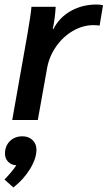

<svg xmlns="http://www.w3.org/2000/svg" viewBox="-39 -530 475 848"><path d="M82 -378Q97 -465 100 -500H207Q204 -451 196 -412L194 -402H197Q224 -454 274.5 -482Q325 -510 387 -510Q405 -510 416 -507L401 -417Q389 -419 374 -419Q327 -419 283 -393.5Q239 -368 208.5 -324Q178 -280 169 -229L128 0H15ZM122 131Q122 170 93.5 216.5Q65 263 20 298L-19 263Q17 225 33 200Q11 199 -3 184.5Q-17 170 -17 149Q-17 115 4.5 93.5Q26 72 60 72Q87 72 104.5 88.5Q122 105 122 131Z"/></svg>

Font: Sarabun SemiBold
Style: Italic
Weight: 600
Italic angle: -10°
Designer: Suppakit Chalermlarp | Katatrad Co.,Ltd.
Foundry: Cadson Demak Co.,Ltd.
Version: Version 1.000; ttfautohint (v1.6)